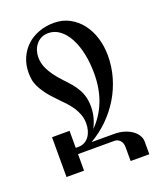

<svg xmlns="http://www.w3.org/2000/svg" viewBox="-156 -826 892 1060"><g transform="rotate(-20 290.5 -296.0)"><path d="M402.3 -388.7Q402.3 -451.7 390.6 -505.6Q378.9 -559.6 357.4 -599.4Q335.9 -639.2 305.7 -661.6Q275.4 -684.1 238.8 -684.1Q214.4 -684.1 196.3 -674.3Q178.2 -664.6 166.3 -649.2Q154.3 -633.8 148.4 -614.5Q142.6 -595.2 142.6 -576.2Q142.6 -561 146 -544.2Q149.4 -527.3 158.9 -507.3Q168.5 -487.3 185.1 -463.9Q201.7 -440.4 228 -412.6Q250 -389.6 267.6 -368.9Q285.2 -348.1 297.6 -325.9Q310.1 -303.7 316.7 -278.3Q323.2 -252.9 323.2 -221.7Q323.2 -189 314.9 -158.2Q306.6 -127.4 292.5 -101.1Q345.7 -153.8 374 -225.8Q402.3 -297.9 402.3 -388.7ZM390.6 -36.6Q422.9 -36.6 449.5 -28.6Q476.1 -20.5 495.1 -7.1Q514.2 6.3 524.9 24.2Q535.6 42 535.6 61V135.3H425.8V53.7Q425.8 28.8 412.4 14.4Q398.9 0 379.4 0H166V97.2H63V-136.7H166V-36.6H181.6Q202.1 -36.6 218 -45.2Q233.9 -53.7 244.6 -68.4Q255.4 -83 261 -102.5Q266.6 -122.1 266.6 -144Q266.6 -171.4 258.3 -194.8Q250 -218.3 236.1 -239.5Q222.2 -260.7 204.1 -280.5Q186 -300.3 166.5 -319.8Q130.9 -355.5 110.4 -383.3Q89.8 -411.1 79.3 -433.8Q68.8 -456.5 65.9 -475.8Q63 -495.1 63 -513.7Q63 -562 80.3 -601.3Q97.7 -640.6 127.7 -668.5Q157.7 -696.3 198.7 -711.4Q239.7 -726.6 287.1 -726.6Q338.4 -726.6 379.2 -704.6Q419.9 -682.6 448.5 -645.5Q477.1 -608.4 492.2 -559.1Q507.3 -509.8 507.3 -455.6Q507.3 -390.1 489.5 -328.6Q471.7 -267.1 439.2 -213.1Q406.7 -159.2 360.8 -114Q314.9 -68.8 258.8 -36.6Z"/></g></svg>

Font: Arian Grqi
Style: Italic
Weight: 400
Italic angle: -15°
Designer: Ruben Hakobyan (Tarumian)
Foundry: Ruben Hakobyan (Tarumian)
Version: Version 1.002